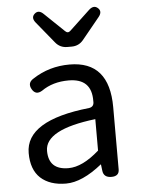

<svg xmlns="http://www.w3.org/2000/svg" viewBox="-57 -868 678 925"><g transform="rotate(-5 282.0 -405.0)"><path d="M291 -557Q483 -557 483 -334V-33Q483 0 445.5 0Q408 0 404 -33L400 -65Q303 13 225 13Q147 13 102 -28Q58 -69 58 -149Q58 -307 367 -340Q392 -344 390 -371Q392 -481 280 -481Q203 -481 149 -443Q117 -423 99 -454.5Q81 -486 113 -505Q192 -557 291 -557ZM392 -284Q147 -255 147 -152Q147 -60 243 -60Q311 -60 392 -132ZM288 -642Q253 -642 231 -669L146 -773Q126 -798 145.5 -815.5Q165 -833 188 -811L284 -719Q297 -706 310 -719L408 -811Q432 -833 451.5 -815.5Q471 -798 451 -773L366 -669Q344 -642 309 -642Z"/></g></svg>

Font: Raw Maruko Gothic CJK TC
Style: Regular
Weight: 400
Version: Version 1.001